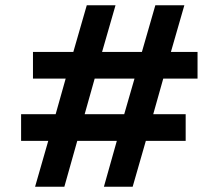

<svg xmlns="http://www.w3.org/2000/svg" viewBox="-20 -708 820 728"><path d="M113 0 163 -174H60V-275H191L229 -410H105V-511H258L309 -688H418L367 -511H518L569 -688H679L628 -511H729V-410H599L561 -275H684V-174H533L483 0H374L423 -174H273L224 0ZM301 -275H451L490 -410H339Z"/></svg>

Font: Saira Expanded
Style: Bold
Weight: 700
Width: 7
Designer: Hector Gatti with collaboration of the Omnibus-Type team
Foundry: Omnibus-Type
Version: Version 1.100; ttfautohint (v1.8.3)